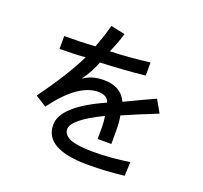

<svg xmlns="http://www.w3.org/2000/svg" viewBox="-142 -900 1247 1182"><g transform="rotate(20 481.0 -309.5)"><path d="M550 117Q404 117 333 76Q264 36 264 -42Q264 -165 529 -283Q517 -327 456 -327Q325 -327 180 -130L107 -176Q238 -355 310 -500Q238 -494 141 -494V-578Q251 -578 343 -584Q375 -667 393 -736L486 -716Q463 -642 437 -586Q567 -590 696 -607V-521Q565 -507 403 -500Q379 -434 331 -367Q384 -407 463 -407Q578 -407 616 -320Q747 -383 810 -411L856 -330Q721 -276 633 -237Q641 -197 641 -136V-53H551V-132Q551 -172 545 -202Q354 -109 354 -46Q354 -9 402 12Q453 31 550 31Q666 31 789 12L785 103Q670 117 550 117Z"/></g></svg>

Font: Gmarket Sans TTF Medium
Style: Regular
Weight: 500
Designer: Creative Director : Sungho Lee; Art Director : Kiwoong Choi; Project Manager : Sori Yang, Jongwook Yoon; Font Designer :
Foundry: Sandoll Inc.
Version: Version 1.000;hotconv 1.0.109;makeotfexe 2.5.65596